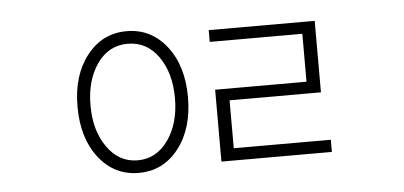

<svg xmlns="http://www.w3.org/2000/svg" viewBox="-35 -802 990 471"><g transform="rotate(-5 460.0 -566.5)"><path d="M215 -464Q244 -423 290 -423Q336 -423 365 -464Q394 -505 394 -567Q394 -629 365.5 -669.5Q337 -710 290 -710Q243 -710 214.5 -669.5Q186 -629 186 -567Q186 -505 215 -464ZM426 -567Q426 -489 388 -440.5Q350 -392 290 -392Q230 -392 192 -440.5Q154 -489 154 -567Q154 -644 192 -692.5Q230 -741 290 -741Q350 -741 388 -692.5Q426 -644 426 -567ZM527 -432H766V-402H494V-579H719V-697H491V-726H752V-550H527Z"/></g></svg>

Font: Noto Sans Korean Thin
Style: Regular
Weight: 250
Designer: Ryoko NISHIZUKA  (kana & ideographs); Paul D. Hunt (Latin, Greek & Cyrillic); Wenlong ZHANG  (bopomofo); Sandoll Communi
Foundry: Adobe Systems Incorporated
Version: Version 1.0001;PS 1;hotconv 1.0.78;makeotf.lib2.5.61930